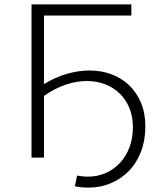

<svg xmlns="http://www.w3.org/2000/svg" viewBox="-20 -720 740 877"><path d="M332 82Q360 87 380 87Q425 87 462.5 70.5Q500 54 528 24Q556 -6 571.5 -47.5Q587 -89 587 -139Q587 -189 570.5 -228Q554 -267 525.5 -294Q497 -321 459 -335.5Q421 -350 377 -350Q330 -350 280.5 -333.5Q231 -317 181 -282V0H124V-700H580V-649H181V-336Q234 -368 286.5 -383Q339 -398 389 -398Q442 -398 488.5 -381Q535 -364 569.5 -331Q604 -298 624 -250.5Q644 -203 644 -143Q644 -80 624.5 -28.5Q605 23 570 59.5Q535 96 487 116.5Q439 137 383 137Q354 137 322 131Z"/></svg>

Font: Montserrat-Alt1 Light
Style: Regular
Weight: 300
Designer: Differentunic
Foundry: Differentunic
Version: Version 7.222